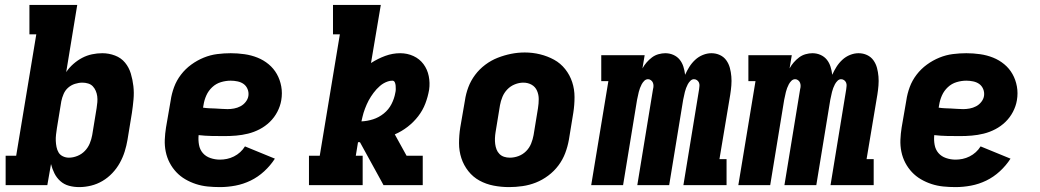

<svg xmlns="http://www.w3.org/2000/svg" viewBox="-20 -755 4240 783"><path d="M303 8Q281 8 261 2.5Q241 -3 226 -16.5Q211 -30 202 -48Q193 -66 188 -86L173 0H3V-120H46L128 -615H100V-735H295L250 -461Q262 -479 279 -494Q296 -509 315 -519Q334 -529 355 -533.5Q376 -538 397 -538Q424 -538 449 -528.5Q474 -519 490 -499.5Q506 -480 513.5 -455Q521 -430 524 -403.5Q527 -377 524.5 -349.5Q522 -322 518 -295L500 -185Q496 -161 488.5 -137Q481 -113 468.5 -90.5Q456 -68 438 -49Q420 -30 398 -17Q376 -4 351.5 2Q327 8 303 8ZM261 -112Q278 -112 295.5 -119Q313 -126 326 -139.5Q339 -153 346 -170Q353 -187 356 -204L374 -314Q376 -326 377 -338.5Q378 -351 376.5 -362.5Q375 -374 370.5 -384.5Q366 -395 358.5 -403Q351 -411 339.5 -414.5Q328 -418 316 -418Q301 -418 285.5 -413Q270 -408 258 -397.5Q246 -387 239.5 -372Q233 -357 230 -342L212 -232Q210 -219 208.5 -206Q207 -193 207.5 -180.5Q208 -168 210.5 -155.5Q213 -143 219 -133Q225 -123 236.5 -117.5Q248 -112 261 -112Z M877 8Q851 8 826.5 5.5Q802 3 779 -4.5Q756 -12 735.5 -24Q715 -36 699 -53Q683 -70 672 -91Q661 -112 656 -136Q651 -160 652 -185Q653 -210 657 -235L676 -345Q680 -373 690 -400Q700 -427 718 -450.5Q736 -474 760 -491.5Q784 -509 811 -520Q838 -531 866 -534.5Q894 -538 921 -538Q949 -538 977 -534Q1005 -530 1030 -520Q1055 -510 1075.5 -493Q1096 -476 1109 -453Q1122 -430 1127 -402.5Q1132 -375 1127 -346Q1123 -322 1111 -299Q1099 -276 1080.5 -258Q1062 -240 1039 -228Q1016 -216 991.5 -210Q967 -204 943 -202Q919 -200 895 -200Q869 -200 842.5 -200.5Q816 -201 790 -204Q788 -184 791.5 -164.5Q795 -145 807 -131Q819 -117 838 -110.5Q857 -104 877 -104Q891 -104 905.5 -107Q920 -110 934 -117Q948 -124 959.5 -134.5Q971 -145 979 -158L1101 -108Q1083 -80 1057.5 -56.5Q1032 -33 1002 -18.5Q972 -4 940 2Q908 8 877 8ZM908 -310Q921 -310 934.5 -312.5Q948 -315 960.5 -321.5Q973 -328 982 -339.5Q991 -351 993 -364Q995 -379 989.5 -392Q984 -405 973.5 -412.5Q963 -420 949 -423Q935 -426 921 -426Q901 -426 881 -420Q861 -414 845.5 -399.5Q830 -385 821.5 -366Q813 -347 810 -327L808 -316Q821 -314 833.5 -313.5Q846 -313 858.5 -312.5Q871 -312 883.5 -311Q896 -310 908 -310Z M1240 0V-120H1284L1366 -615H1338V-735H1533L1493 -498Q1521 -516 1551 -527Q1581 -538 1612 -538Q1641 -538 1666 -526.5Q1691 -515 1707 -493.5Q1723 -472 1728.5 -444.5Q1734 -417 1730 -389Q1725 -360 1714.5 -332.5Q1704 -305 1685.5 -281Q1667 -257 1642.5 -238Q1618 -219 1590 -207L1638 -120H1704V0H1544L1537 -13L1448 -175Q1448 -175 1447.5 -175Q1447 -175 1446 -175Q1445 -175 1443.5 -175Q1442 -175 1440 -175L1431 -120H1459V0ZM1454 -260Q1478 -261 1501.5 -268.5Q1525 -276 1545 -292Q1565 -308 1576.5 -330.5Q1588 -353 1592 -376Q1594 -384 1594 -391Q1594 -398 1593.5 -405.5Q1593 -413 1590 -419.5Q1587 -426 1580 -426Q1571 -426 1562 -423Q1553 -420 1545 -415.5Q1537 -411 1529.5 -404.5Q1522 -398 1515.5 -391Q1509 -384 1503.5 -376.5Q1498 -369 1493 -361.5Q1488 -354 1483.5 -345.5Q1479 -337 1475.5 -329Q1472 -321 1468.5 -312Q1465 -303 1462.5 -294.5Q1460 -286 1458 -277.5Q1456 -269 1454 -260Z M2056 8Q2024 8 1993 2Q1962 -4 1935.5 -18.5Q1909 -33 1890 -57Q1871 -81 1861.5 -110Q1852 -139 1852 -171Q1852 -203 1857 -235L1876 -345Q1880 -373 1890 -399.5Q1900 -426 1917.5 -449.5Q1935 -473 1959 -491Q1983 -509 2010 -519.5Q2037 -530 2064.5 -535.5Q2092 -541 2120 -541Q2152 -541 2182.5 -533.5Q2213 -526 2239.5 -511.5Q2266 -497 2285 -473Q2304 -449 2313.5 -420Q2323 -391 2323 -359Q2323 -327 2318 -295L2300 -185Q2295 -157 2285 -130.5Q2275 -104 2257.5 -80.5Q2240 -57 2216 -39Q2192 -21 2165.5 -10.5Q2139 0 2111 4Q2083 8 2056 8ZM2059 -112Q2077 -112 2094.5 -118.5Q2112 -125 2125.5 -138.5Q2139 -152 2146 -169.5Q2153 -187 2156 -204L2174 -314Q2177 -333 2177 -351Q2177 -369 2170 -385Q2163 -401 2148 -409.5Q2133 -418 2114 -418Q2097 -418 2079.5 -411Q2062 -404 2049 -390.5Q2036 -377 2029 -360Q2022 -343 2019 -326L2001 -216Q1999 -204 1998.5 -191.5Q1998 -179 1999.5 -167.5Q2001 -156 2005 -145.5Q2009 -135 2017 -127Q2025 -119 2036 -115.5Q2047 -112 2059 -112Z M2391 0 2461 -424H2432V-530H2609L2600 -476Q2607 -489 2617 -500.5Q2627 -512 2639 -521Q2651 -530 2665.5 -534Q2680 -538 2693 -538Q2711 -538 2726.5 -531Q2742 -524 2752 -511.5Q2762 -499 2767 -483Q2772 -467 2774 -450Q2781 -466 2791 -482Q2801 -498 2815 -511Q2829 -524 2846.5 -531Q2864 -538 2881 -538Q2900 -538 2916 -530.5Q2932 -523 2942 -509Q2952 -495 2956.5 -478Q2961 -461 2962.5 -443Q2964 -425 2962.5 -406.5Q2961 -388 2958 -369L2914 -106H2943V0H2767L2831 -391Q2832 -398 2832.5 -405Q2833 -412 2830.5 -418Q2828 -424 2822.5 -428Q2817 -432 2810 -432Q2802 -432 2795.5 -425.5Q2789 -419 2785 -411.5Q2781 -404 2778 -396Q2775 -388 2773 -380Q2771 -372 2769.5 -364Q2768 -356 2766 -348L2709 0H2579L2643 -391Q2645 -398 2645 -405Q2645 -412 2642.5 -418Q2640 -424 2634.5 -428Q2629 -432 2623 -432Q2614 -432 2607.5 -425.5Q2601 -419 2597 -411.5Q2593 -404 2590 -396Q2587 -388 2585 -380Q2583 -372 2581.5 -364Q2580 -356 2578 -348L2521 0Z M2991 0 3061 -424H3032V-530H3209L3200 -476Q3207 -489 3217 -500.5Q3227 -512 3239 -521Q3251 -530 3265.5 -534Q3280 -538 3293 -538Q3311 -538 3326.5 -531Q3342 -524 3352 -511.5Q3362 -499 3367 -483Q3372 -467 3374 -450Q3381 -466 3391 -482Q3401 -498 3415 -511Q3429 -524 3446.5 -531Q3464 -538 3481 -538Q3500 -538 3516 -530.5Q3532 -523 3542 -509Q3552 -495 3556.5 -478Q3561 -461 3562.5 -443Q3564 -425 3562.5 -406.5Q3561 -388 3558 -369L3514 -106H3543V0H3367L3431 -391Q3432 -398 3432.5 -405Q3433 -412 3430.5 -418Q3428 -424 3422.5 -428Q3417 -432 3410 -432Q3402 -432 3395.5 -425.5Q3389 -419 3385 -411.5Q3381 -404 3378 -396Q3375 -388 3373 -380Q3371 -372 3369.5 -364Q3368 -356 3366 -348L3309 0H3179L3243 -391Q3245 -398 3245 -405Q3245 -412 3242.5 -418Q3240 -424 3234.5 -428Q3229 -432 3223 -432Q3214 -432 3207.5 -425.5Q3201 -419 3197 -411.5Q3193 -404 3190 -396Q3187 -388 3185 -380Q3183 -372 3181.5 -364Q3180 -356 3178 -348L3121 0Z M3877 8Q3851 8 3826.5 5.5Q3802 3 3779 -4.5Q3756 -12 3735.5 -24Q3715 -36 3699 -53Q3683 -70 3672 -91Q3661 -112 3656 -136Q3651 -160 3652 -185Q3653 -210 3657 -235L3676 -345Q3680 -373 3690 -400Q3700 -427 3718 -450.5Q3736 -474 3760 -491.5Q3784 -509 3811 -520Q3838 -531 3866 -534.5Q3894 -538 3921 -538Q3949 -538 3977 -534Q4005 -530 4030 -520Q4055 -510 4075.5 -493Q4096 -476 4109 -453Q4122 -430 4127 -402.5Q4132 -375 4127 -346Q4123 -322 4111 -299Q4099 -276 4080.5 -258Q4062 -240 4039 -228Q4016 -216 3991.5 -210Q3967 -204 3943 -202Q3919 -200 3895 -200Q3869 -200 3842.5 -200.5Q3816 -201 3790 -204Q3788 -184 3791.5 -164.5Q3795 -145 3807 -131Q3819 -117 3838 -110.5Q3857 -104 3877 -104Q3891 -104 3905.5 -107Q3920 -110 3934 -117Q3948 -124 3959.5 -134.5Q3971 -145 3979 -158L4101 -108Q4083 -80 4057.5 -56.5Q4032 -33 4002 -18.5Q3972 -4 3940 2Q3908 8 3877 8ZM3908 -310Q3921 -310 3934.5 -312.5Q3948 -315 3960.5 -321.5Q3973 -328 3982 -339.5Q3991 -351 3993 -364Q3995 -379 3989.5 -392Q3984 -405 3973.5 -412.5Q3963 -420 3949 -423Q3935 -426 3921 -426Q3901 -426 3881 -420Q3861 -414 3845.5 -399.5Q3830 -385 3821.5 -366Q3813 -347 3810 -327L3808 -316Q3821 -314 3833.5 -313.5Q3846 -313 3858.5 -312.5Q3871 -312 3883.5 -311Q3896 -310 3908 -310Z"/></svg>

Font: Iosevka Curly Slab HvEx
Style: Italic
Weight: 900
Width: 7
Italic angle: -9°
Monospace: yes
Designer: Belleve Invis
Foundry: Belleve Invis
Version: Version 11.1.0; ttfautohint (v1.8.3)